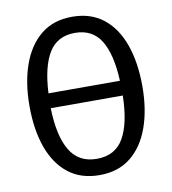

<svg xmlns="http://www.w3.org/2000/svg" viewBox="-82 -788 779 871"><g transform="rotate(-10 307.5 -352.5)"><path d="M567.7 -352.3Q567.7 -245.1 538.5 -163.1Q509.2 -81 451.5 -34.6Q393.8 11.8 307.7 11.8Q221.5 11.8 163.8 -33.6Q106.2 -79 76.9 -160.5Q47.7 -242.1 47.7 -351.3Q47.7 -458.5 76.9 -541Q106.2 -623.6 163.8 -670.5Q221.5 -717.4 307.7 -717.4Q393.8 -717.4 451.5 -671.8Q509.2 -626.2 538.5 -543.8Q567.7 -461.5 567.7 -352.3ZM307.7 -643.1Q226.7 -643.1 187.7 -579.7Q148.7 -516.4 142.6 -393.8H471.8Q466.2 -516.4 427.4 -579.7Q388.7 -643.1 307.7 -643.1ZM307.7 -63.1Q392.8 -63.1 431.5 -130.5Q470.3 -197.9 472.8 -325.6H141Q144.1 -197.9 184.1 -130.5Q224.1 -63.1 307.7 -63.1Z"/></g></svg>

Font: FiraCode Nerd Font
Style: Regular
Weight: 400
Designer: Carrois Corporate, Edenspiekermann AG, Nikita Prokopov
Foundry: Carrois Corporate, Edenspiekermann AG, Nikita Prokopov
Version: Version 6.002;Nerd Fonts 2.2.2